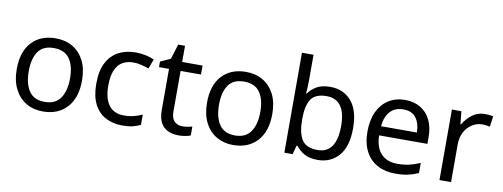

<svg xmlns="http://www.w3.org/2000/svg" viewBox="-62 -1094 3768 1437"><g transform="rotate(10 1821.5 -375.0)"><path d="M551 -269Q551 -136 483.5 -63Q416 10 301 10Q230 10 174.5 -22.5Q119 -55 87 -117.5Q55 -180 55 -269Q55 -402 122 -474Q189 -546 304 -546Q377 -546 432.5 -513.5Q488 -481 519.5 -419.5Q551 -358 551 -269ZM146 -269Q146 -174 183.5 -118.5Q221 -63 303 -63Q384 -63 422 -118.5Q460 -174 460 -269Q460 -364 422 -418Q384 -472 302 -472Q220 -472 183 -418Q146 -364 146 -269Z M905 10Q834 10 778.5 -19Q723 -48 691.5 -109Q660 -170 660 -265Q660 -364 693 -426Q726 -488 782.5 -517Q839 -546 911 -546Q952 -546 990 -537.5Q1028 -529 1052 -517L1025 -444Q1001 -453 969 -461Q937 -469 909 -469Q751 -469 751 -266Q751 -169 789.5 -117.5Q828 -66 904 -66Q948 -66 981.5 -75Q1015 -84 1043 -97V-19Q1016 -5 983.5 2.5Q951 10 905 10Z M1349 -62Q1369 -62 1390 -65.5Q1411 -69 1424 -73V-6Q1410 1 1384 5.5Q1358 10 1334 10Q1292 10 1256.5 -4.5Q1221 -19 1199 -55Q1177 -91 1177 -156V-468H1101V-510L1178 -545L1213 -659H1265V-536H1420V-468H1265V-158Q1265 -109 1288.5 -85.5Q1312 -62 1349 -62Z M1997 -269Q1997 -136 1929.5 -63Q1862 10 1747 10Q1676 10 1620.5 -22.5Q1565 -55 1533 -117.5Q1501 -180 1501 -269Q1501 -402 1568 -474Q1635 -546 1750 -546Q1823 -546 1878.5 -513.5Q1934 -481 1965.5 -419.5Q1997 -358 1997 -269ZM1592 -269Q1592 -174 1629.5 -118.5Q1667 -63 1749 -63Q1830 -63 1868 -118.5Q1906 -174 1906 -269Q1906 -364 1868 -418Q1830 -472 1748 -472Q1666 -472 1629 -418Q1592 -364 1592 -269Z M2224 -575Q2224 -541 2222.5 -511.5Q2221 -482 2219 -465H2224Q2247 -499 2287 -522Q2327 -545 2390 -545Q2490 -545 2550.5 -475.5Q2611 -406 2611 -268Q2611 -130 2550 -60Q2489 10 2390 10Q2327 10 2287 -13Q2247 -36 2224 -68H2217L2199 0H2136V-760H2224ZM2375 -472Q2290 -472 2257 -423Q2224 -374 2224 -271V-267Q2224 -168 2256.5 -115.5Q2289 -63 2377 -63Q2449 -63 2484.5 -116Q2520 -169 2520 -269Q2520 -472 2375 -472Z M2958 -546Q3027 -546 3076.5 -516Q3126 -486 3152.5 -431.5Q3179 -377 3179 -304V-251H2812Q2814 -160 2858.5 -112.5Q2903 -65 2983 -65Q3034 -65 3073.5 -74.5Q3113 -84 3155 -102V-25Q3114 -7 3074 1.5Q3034 10 2979 10Q2903 10 2844.5 -21Q2786 -52 2753.5 -113.5Q2721 -175 2721 -264Q2721 -352 2750.5 -415Q2780 -478 2833.5 -512Q2887 -546 2958 -546ZM2957 -474Q2894 -474 2857.5 -433.5Q2821 -393 2814 -321H3087Q3086 -389 3055 -431.5Q3024 -474 2957 -474Z M3565 -546Q3580 -546 3597.5 -544.5Q3615 -543 3628 -540L3617 -459Q3604 -462 3588.5 -464Q3573 -466 3559 -466Q3518 -466 3482 -443.5Q3446 -421 3424.5 -380.5Q3403 -340 3403 -286V0H3315V-536H3387L3397 -438H3401Q3427 -482 3468 -514Q3509 -546 3565 -546Z"/></g></svg>

Font: Noto Sans Ogham
Style: Regular
Weight: 400
Designer: Monotype Design Team
Foundry: Monotype Imaging Inc.
Version: Version 2.001; ttfautohint (v1.8.4.7-5d5b)